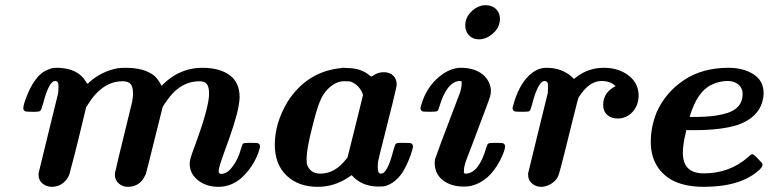

<svg xmlns="http://www.w3.org/2000/svg" viewBox="-20 -714 2971 742"><path d="M206 -376V-382Q206 -401 193 -401Q169 -401 146 -312Q140 -290 136 -286Q132 -282 115 -282H105Q81 -282 77 -284Q70 -288 70 -296Q70 -311 89 -356Q106 -395 127.5 -418.5Q149 -442 183 -451Q188 -452 206 -452Q281 -449 311 -400Q315 -393 316.5 -392Q318 -391 319 -390.5Q320 -390 322 -393Q324 -396 327 -398Q373 -438 433 -450Q445 -452 467 -452Q536 -452 574 -423Q588 -413 605 -382Q619 -400 655 -423Q704 -452 762 -452Q828 -452 867 -424Q906 -396 906 -338Q906 -327 902 -303Q892 -247 847 -127Q829 -77 827 -65Q825 -55 825 -54Q825 -42 835 -42Q860 -42 882 -75Q900 -99 911 -138Q916 -156 919.5 -159Q923 -162 943 -162H950Q974 -162 978 -160Q985 -156 985 -148Q985 -144 982 -135Q965 -79 922.5 -35.5Q880 8 824 8Q777 8 745 -17.5Q713 -43 713 -82Q713 -97 728 -137Q788 -297 788 -352Q788 -377 780 -388.5Q772 -400 750 -400Q684 -400 635 -339Q610 -306 608 -298Q607 -296 577 -174Q547 -52 543 -40Q536 -27 535 -25Q514 8 474 8Q454 8 439 -5Q424 -18 424 -38V-44Q424 -46 440.5 -114.5Q457 -183 474 -252Q491 -321 491 -322Q494 -337 494 -353Q494 -378 485 -389Q476 -400 454 -400Q375 -400 319 -309L313 -300L283 -176Q276 -147 267.5 -114Q259 -81 254 -63Q249 -45 249 -43Q242 -21 223.5 -6.5Q205 8 180 8Q159 8 144 -5Q129 -18 129 -38V-44Q129 -46 167 -200L205 -355Q205 -357 205.5 -364.5Q206 -372 206 -376Z M1208 8Q1133 8 1087.5 -35.5Q1042 -79 1042 -155Q1042 -239 1092 -322Q1168 -439 1300 -451L1303 -452Q1306 -452 1308 -452Q1310 -452 1315 -451.5Q1320 -451 1323 -451Q1375 -451 1409 -422L1415 -418L1417 -419Q1419 -420 1421 -421Q1440 -435 1463 -435Q1486 -435 1499.5 -422Q1513 -409 1513 -387Q1513 -380 1496.5 -312.5Q1480 -245 1461.5 -173Q1443 -101 1441 -89Q1440 -84 1440 -69V-63Q1440 -43 1453 -43Q1477 -43 1500 -132Q1506 -154 1509.5 -158Q1513 -162 1530 -162H1540Q1565 -162 1569 -160Q1576 -156 1576 -148Q1576 -140 1566 -112Q1553 -76 1535 -47Q1507 -6 1469 5Q1462 7 1443 7Q1378 7 1339 -37L1330 -31Q1274 8 1208 8ZM1383 -347Q1370 -386 1334 -399Q1328 -400 1309 -400Q1277 -400 1246 -369Q1228 -351 1215.5 -320Q1203 -289 1186 -220Q1165 -137 1165 -103Q1165 -85 1166 -80Q1178 -43 1218 -43Q1274 -43 1317 -98L1323 -105Q1333 -145 1353 -225.5Q1373 -306 1383 -347Z M1831 -562Q1807 -562 1792.5 -577.5Q1778 -593 1778 -615Q1778 -643 1796.5 -664Q1815 -685 1840 -692Q1850 -694 1856 -694Q1881 -694 1896.5 -679.5Q1912 -665 1912 -641Q1912 -609 1886 -585.5Q1860 -562 1831 -562ZM1678 -418Q1720 -452 1761 -452Q1806 -452 1836 -433Q1866 -414 1875 -380Q1877 -372 1877 -364Q1877 -350 1874 -341Q1874 -339 1851 -277.5Q1828 -216 1804 -153L1780 -90Q1773 -69 1773 -55Q1772 -46 1773.5 -44.5Q1775 -43 1783 -43Q1832 -48 1859 -143Q1863 -157 1867.5 -159.5Q1872 -162 1896 -162Q1921 -162 1925 -160Q1932 -156 1932 -148Q1932 -133 1912 -93Q1870 -13 1802 4Q1791 7 1772 7Q1723 7 1691.5 -17.5Q1660 -42 1660 -85Q1660 -87 1660.5 -91.5Q1661 -96 1661.5 -99Q1662 -102 1663 -104Q1663 -105 1686 -167Q1709 -229 1733 -291Q1757 -353 1757 -354Q1764 -375 1764 -389Q1765 -398 1763.5 -399.5Q1762 -401 1754 -401Q1706 -396 1678 -302Q1674 -287 1669.5 -284.5Q1665 -282 1640 -282Q1616 -282 1612 -284Q1605 -288 1605 -296Q1605 -300 1608 -309Q1628 -377 1678 -418Z M2098 -376V-382Q2098 -401 2085 -401Q2059 -401 2035 -306Q2030 -288 2026.5 -285Q2023 -282 2003 -282H1996Q1972 -282 1968 -284Q1961 -288 1961 -296Q1961 -300 1964 -309Q1980 -368 2009 -405Q2038 -442 2073 -450Q2083 -452 2093 -452Q2150 -452 2190 -417L2198 -409L2206 -415Q2253 -452 2313 -452Q2358 -452 2392 -433.5Q2426 -415 2440 -384Q2448 -366 2448 -345Q2448 -308 2425 -282Q2402 -256 2366 -256Q2342 -256 2326.5 -270Q2311 -284 2311 -308Q2311 -357 2359 -381Q2339 -401 2305 -401Q2281 -401 2261 -387Q2240 -374 2217 -339Q2214 -335 2197.5 -267.5Q2181 -200 2162.5 -126.5Q2144 -53 2139 -38Q2132 -18 2112 -5Q2092 8 2071 8Q2051 8 2036 -5Q2021 -18 2021 -38V-44Q2021 -46 2059 -200L2097 -355Q2097 -357 2097.5 -364.5Q2098 -372 2098 -376Z M2619 -123Q2619 -44 2700 -44Q2799 -44 2870 -106Q2882 -118 2887 -118Q2893 -118 2905 -105Q2926 -84 2927 -79Q2928 -71 2916 -59Q2845 8 2700 8Q2623 8 2573 -20Q2495 -68 2495 -166Q2495 -224 2518 -281Q2553 -358 2624 -405Q2695 -452 2795 -452Q2853 -452 2892 -427Q2931 -402 2931 -354Q2931 -339 2926 -320Q2908 -259 2833 -232Q2770 -211 2662 -211H2632L2630 -200Q2619 -157 2619 -123ZM2850 -351Q2850 -373 2834 -387Q2818 -401 2793 -401Q2759 -401 2729 -386Q2674 -360 2645 -262H2667Q2705 -262 2734 -265.5Q2763 -269 2791 -277.5Q2819 -286 2834.5 -304.5Q2850 -323 2850 -351Z"/></svg>

Font: KaTeX_Main
Style: Bold Italic
Weight: 700
Version: Version 1.1; ttfautohint (v1.3)